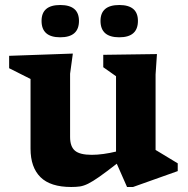

<svg xmlns="http://www.w3.org/2000/svg" viewBox="-20 -735 751 767"><path d="M260 -187.5Q260 -149.5 279.5 -133Q299 -116.5 346.5 -116.5Q368.5 -116.5 393.8 -120Q419 -123.5 443.5 -129.5V-430.5L392.5 -466.5V-516L607 -519L601.5 -437.5V-136Q607.5 -132.5 624.8 -122Q642 -111.5 660.8 -100.2Q679.5 -89 690 -82.5V-51.5L511.5 12H487.5L446.5 -81Q403.5 -47.5 376.8 -28.8Q350 -10 332.2 -1.2Q314.5 7.5 299.5 9.8Q284.5 12 264.5 12Q181.5 12 141.8 -27.2Q102 -66.5 102 -141V-419.5L16.5 -462.5V-512L271 -521L260 -440.5ZM220.5 -586Q146 -586 146 -651.5Q146 -715 220.5 -715Q295.5 -715 295.5 -651.5Q295.5 -586 220.5 -586ZM456.5 -586Q381.5 -586 381.5 -651.5Q381.5 -715 456.5 -715Q531 -715 531 -651.5Q531 -586 456.5 -586Z"/></svg>

Font: Newsreader 6pt SemiBold
Style: Regular
Weight: 600
Designer: Hugues Gentile
Foundry: Production Type
Version: Version 1.003; ttfautohint (v1.8.3)